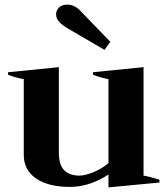

<svg xmlns="http://www.w3.org/2000/svg" viewBox="-20 -800 726 832"><path d="M223 -738Q223 -754 235.5 -767Q248 -780 272 -780Q306 -780 335 -746L458 -619L433 -584L273 -677Q248 -692 235.5 -706.5Q223 -721 223 -738ZM671 -21V-9L450 12V-44Q415 -20 371.5 -5Q328 10 283 10Q190 10 136.5 -26.5Q83 -63 83 -129V-457Q49 -463 15 -476V-487L235 -509V-139Q235 -85 258.5 -62Q282 -39 324 -39Q348 -39 384 -53.5Q420 -68 450 -93V-457Q418 -463 383 -476V-487L602 -509V-39Q632 -34 671 -21Z"/></svg>

Font: Trirong
Style: Bold
Weight: 700
Designer: Katatrad Team
Foundry: CadsonDemak
Version: Version 1.001